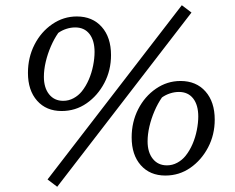

<svg xmlns="http://www.w3.org/2000/svg" viewBox="-20 -667 898 735"><path d="M216 -242Q157 -242 122 -281.5Q87 -321 87 -388Q87 -447 112 -496Q137 -545 180 -574.5Q223 -604 274 -604Q334 -604 369.5 -564Q405 -524 405 -456Q405 -398 379.5 -349.5Q354 -301 311.5 -271.5Q269 -242 216 -242ZM222 -281Q243 -281 261.5 -291Q280 -301 293 -317Q309 -337 320 -362.5Q331 -388 336.5 -416Q342 -444 342 -468Q342 -512 322.5 -537Q303 -562 268 -562Q251 -562 234 -556.5Q217 -551 203 -541Q187 -518 174.5 -489Q162 -460 155 -430Q148 -400 148 -373Q148 -331 168 -306Q188 -281 222 -281ZM199 48 162 20 676 -647 713 -619ZM613 5Q554 5 519 -34.5Q484 -74 484 -141Q484 -200 509 -249Q534 -298 577 -327.5Q620 -357 671 -357Q731 -357 766.5 -317Q802 -277 802 -209Q802 -151 776.5 -102.5Q751 -54 708.5 -24.5Q666 5 613 5ZM619 -34Q640 -34 658.5 -44Q677 -54 690 -70Q706 -90 717 -115.5Q728 -141 733.5 -169Q739 -197 739 -221Q739 -265 719.5 -290Q700 -315 665 -315Q648 -315 631 -309.5Q614 -304 600 -294Q584 -271 571.5 -242Q559 -213 552 -183Q545 -153 545 -126Q545 -84 565 -59Q585 -34 619 -34Z"/></svg>

Font: Piazzolla 24pt
Style: Italic
Weight: 400
Italic angle: -11.3°
Designer: Juan Pablo del Peral
Foundry: Huerta Tipografica
Version: Version 2.005